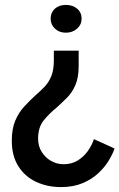

<svg xmlns="http://www.w3.org/2000/svg" viewBox="-20 -558 486 781"><path d="M300 -352V-291Q300 -242 286.5 -211.5Q273 -181 253 -161Q233 -141 211 -121Q180 -96 157.5 -68Q135 -40 135 6Q135 37 150 60.5Q165 84 188.5 97Q212 110 238 110Q271 110 295 95.5Q319 81 336 58Q353 35 362 8L446 46Q439 67 423 94Q407 121 380.5 146Q354 171 316 187Q278 203 228 203Q172 203 126.5 181.5Q81 160 54.5 118Q28 76 28 14Q28 -34 42 -67Q56 -100 78 -124Q100 -148 124 -170Q145 -188 162 -206Q179 -224 189 -249Q199 -274 199 -313V-352ZM248 -538Q276 -538 294 -522.5Q312 -507 312 -482Q312 -458 293.5 -441.5Q275 -425 248 -425Q221 -425 203.5 -441.5Q186 -458 186 -482Q186 -507 203 -522.5Q220 -538 248 -538Z"/></svg>

Font: Reem Kufi Fun
Style: Regular
Weight: 400
Designer: Khaled Hosny
Version: Version 1.005